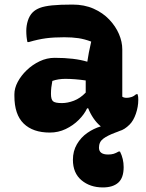

<svg xmlns="http://www.w3.org/2000/svg" viewBox="-20 -570 640 840"><path d="M515 -354V-147Q522 -142 534 -142Q544 -142 555 -145.5Q566 -149 576 -158H582Q584 -151 584.5 -146Q585 -141 585 -133Q585 -103 574.5 -72.5Q564 -42 547 -25Q525 -3 503 3Q499 5 494.5 6.5Q490 8 485 10Q450 23 431.5 37Q413 51 413 76Q413 106 453 106Q467 106 477 103Q487 100 499 93H505Q521 125 521 161Q521 208 497.5 229Q474 250 430 250Q374 250 336.5 218.5Q299 187 299 129Q299 91 316.5 61Q334 31 362 11.5Q390 -8 421 -17Q403 -32 389 -52.5Q375 -73 366 -96H361Q349 -70 324.5 -45.5Q300 -21 267.5 -5.5Q235 10 198 10Q124 10 83.5 -29.5Q43 -69 43 -150V-158Q43 -184 57.5 -211.5Q72 -239 97 -263Q122 -287 153.5 -302Q185 -317 219 -317Q306 -317 362 -300Q367 -336 379 -388Q350 -399 323 -403Q296 -407 261 -407Q215 -407 181 -402.5Q147 -398 106 -386H100Q95 -408 95 -435Q95 -458 102 -480Q109 -502 123 -516Q135 -528 154.5 -535.5Q174 -543 208 -546.5Q242 -550 297 -550Q349 -550 389.5 -532Q430 -514 458 -484.5Q486 -455 500.5 -421Q515 -387 515 -354ZM203 -159Q203 -135 212 -127Q221 -119 251 -119Q276 -119 303.5 -129.5Q331 -140 355 -165V-218Q306 -225 266 -225Q235 -225 209 -216Q203 -186 203 -161Z"/></svg>

Font: Recursive Mn Csl St XBd
Style: Regular
Weight: 800
Monospace: yes
Version: Version 1.079;hotconv 1.0.112;makeotfexe 2.5.65598; ttfautoh